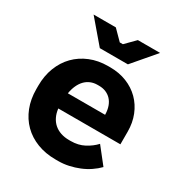

<svg xmlns="http://www.w3.org/2000/svg" viewBox="-172 -838 908 969"><g transform="rotate(30 282.0 -354.0)"><path d="M292 10.8H307.8Q338 10.8 368 4.2Q398 -2.4 425.7 -13.7Q453.4 -25 477.7 -41.4Q502 -57.8 520.6 -77L447.2 -170Q423.4 -144.2 389.3 -126.2Q355.2 -108.2 311.4 -108.2H302Q275 -108.2 252.8 -115.8Q230.6 -123.4 214.5 -137.6Q198.4 -151.8 188.4 -172.3Q178.4 -192.8 175.4 -218.6V-219.2H537.2V-292.6Q537.2 -344.6 519.7 -388.2Q502.2 -431.8 470.5 -463.5Q438.8 -495.2 394.9 -512.7Q351 -530.2 298.6 -530.2H286.4Q229.6 -530.2 182.5 -510.9Q135.4 -491.6 101.6 -457.1Q67.8 -422.6 49.1 -374.4Q30.4 -326.2 30.4 -268.4V-248.8Q30.4 -190.4 49.1 -142.6Q67.8 -94.8 102.2 -60.6Q136.6 -26.4 184.9 -7.8Q233.2 10.8 292 10.8ZM178.8 -309.6Q183.2 -336 192.6 -356.7Q202 -377.4 215.7 -391.7Q229.4 -406 247.6 -413.7Q265.8 -421.4 287.4 -421.4H296.8Q318.4 -421.4 336.3 -414Q354.2 -406.6 367.3 -392.7Q380.4 -378.8 387.7 -358.7Q395 -338.6 395.8 -313.2V-309.6ZM204.6 -587.6H368.2L480.2 -718.8H350.6L295.4 -663H277.4L222.2 -718.8H92.6Z"/></g></svg>

Font: Fixel Variable
Style: Regular
Weight: 100
Width: 3
Designer: AlfaBravo + MacPaw
Foundry: Kyrylo Tkachov, Marchela Mozhyna, Serhii Makarenko, Maria Weinstein, Zakhar Kryvoshyya
Version: Version 1.211